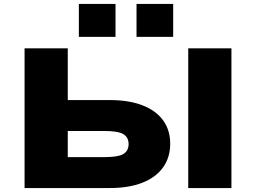

<svg xmlns="http://www.w3.org/2000/svg" viewBox="-20 -949 1292 969"><path d="M104 0V-705H322V-444H534Q629 -444 697.5 -418Q766 -392 802.5 -342.5Q839 -293 839 -224Q839 -154 802.5 -103.5Q766 -53 697.5 -26.5Q629 0 534 0ZM322 -156H505Q577 -156 603 -172Q629 -188 629 -222Q629 -256 602.5 -272Q576 -288 505 -288H322ZM930 0V-705H1148V0ZM669 -763V-929H854V-763ZM378 -763V-929H563V-763Z"/></svg>

Font: Nunito Sans 7pt Expanded Black
Style: Regular
Weight: 900
Width: 7
Designer: Vernon Adams
Foundry: Vernon Adams
Version: Version 3.101;gftools[0.9.27]